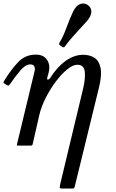

<svg xmlns="http://www.w3.org/2000/svg" viewBox="-69 -848 673 1118"><path d="M281.5 224.5 414.5 -330Q429.5 -393 424.5 -432Q419.5 -471 381 -471Q355.5 -471 322.5 -444.2Q289.5 -417.5 256.5 -373.8Q223.5 -330 197.2 -278.2Q171 -226.5 159.5 -176.5L121 -7.5Q119 0 109 0H38.5Q31 0 29.8 -1.2Q28.5 -2.5 30 -8.5L133 -436Q136 -449 130.8 -461Q125.5 -473 107 -473Q80 -473 51 -439.2Q22 -405.5 -8 -362Q-15 -352 -18.2 -350.2Q-21.5 -348.5 -27.5 -352L-40 -359.5Q-47.5 -364 -48.8 -366.5Q-50 -369 -43.5 -379.5Q-2.5 -446 38.5 -488Q79.5 -530 140 -530Q184.5 -530 205 -499.5Q225.5 -469 214 -425L206 -394.5Q203.5 -383.5 210.5 -384.5Q217.5 -385.5 222 -392Q262.5 -457 312.5 -493Q362.5 -529 415.5 -529Q454 -529 481 -511.5Q508 -494 516.5 -452.8Q525 -411.5 508 -341L367 235Q364.5 246 361.8 248Q359 250 346 250H293.5Q283.5 250 280.2 246.8Q277 243.5 281.5 224.5ZM438.5 -726.5Q402.5 -686.5 367.5 -648.8Q332.5 -611 308 -576.5Q303 -569 293 -575.5L280.5 -584Q272 -589.5 277.5 -599.5Q299.5 -635.5 317 -684Q334.5 -732.5 356.5 -780.5Q359 -785.5 361.2 -789Q363.5 -792.5 366 -796.5Q382 -820.5 402.5 -826Q423 -831.5 441 -819.5Q459.5 -807.5 462.5 -786.5Q465.5 -765.5 449 -741Q446.5 -737.5 444.2 -734Q442 -730.5 438.5 -726.5Z"/></svg>

Font: Besley
Style: Italic
Weight: 400
Italic angle: -13°
Designer: Owen Earl
Foundry: indestructible type*
Version: Version 4.000; ttfautohint (v1.8.4.7-5d5b)